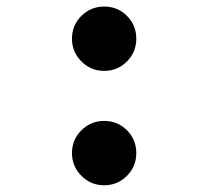

<svg xmlns="http://www.w3.org/2000/svg" viewBox="-20 -547 626 577"><path d="M292.8 -334Q252.9 -334 224.6 -362.4Q196.3 -390.8 196.3 -430.7Q196.3 -471.2 224.7 -499.3Q253.1 -527.3 293 -527.3Q333.5 -527.3 361.6 -499.2Q389.6 -471.1 389.6 -430.5Q389.6 -390.6 361.5 -362.3Q333.4 -334 292.8 -334ZM292.8 9.8Q252.9 9.8 224.6 -18.7Q196.3 -47.1 196.3 -86.9Q196.3 -127.4 224.7 -155.5Q253.1 -183.6 293 -183.6Q333.5 -183.6 361.6 -155.5Q389.6 -127.3 389.6 -86.8Q389.6 -46.9 361.5 -18.6Q333.4 9.8 292.8 9.8Z"/></svg>

Font: Cascadia Mono PL
Style: Regular
Weight: 400
Monospace: yes
Designer: Aaron Bell
Foundry: Saja Typeworks
Version: Version 2102.003